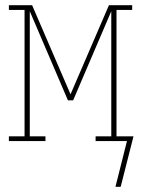

<svg xmlns="http://www.w3.org/2000/svg" viewBox="-20 -540 540 735"><path d="M422 175 466 0H346V-18H406V-497L260 -156H240L94 -497V-18H154V0H14V-18H74V-502H14V-520H103L250 -179L397 -520H486V-502H426V-18H491L442 175Z"/></svg>

Font: Iosevka Curly Slab Thin
Style: Regular
Weight: 100
Monospace: yes
Designer: Belleve Invis
Foundry: Belleve Invis
Version: Version 22.1.2; ttfautohint (v1.8.4)